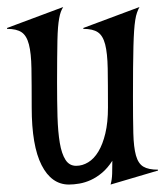

<svg xmlns="http://www.w3.org/2000/svg" viewBox="-27 -501 461 536"><path d="M344.2 -230.5Q344.2 -168.5 345.2 -129.2Q346.2 -89.8 352.5 -67.1Q358.9 -44.4 373 -35.9Q387.2 -27.3 414.1 -27.3V-24.9L281.7 14.2Q285.6 1 286.1 -16.4Q286.6 -33.7 286.6 -52.2Q273.4 -31.7 258.1 -18.8Q242.7 -5.9 226.6 1.5Q210.4 8.8 194.6 11.5Q178.7 14.2 165.5 14.2Q116.7 14.2 89.1 -40Q61.5 -94.2 61.5 -200.7Q61.5 -267.1 60.8 -309.8Q60.1 -352.5 53.7 -377Q47.4 -401.4 33.4 -410.9Q19.5 -420.4 -7.3 -420.4V-422.9L149.4 -481.4Q145.5 -475.1 142.8 -467.8Q140.1 -460.4 138.2 -449.7Q136.2 -439 135 -424.3Q133.8 -409.7 133.3 -388.2Q132.8 -366.7 132.6 -337.9Q132.3 -309.1 132.3 -270.5Q132.3 -218.3 133.5 -175.5Q134.8 -132.8 139.9 -102.3Q145 -71.8 155.8 -54.9Q166.5 -38.1 185.5 -38.1Q203.1 -38.1 219.2 -47.9Q235.4 -57.6 247.6 -77.9Q259.8 -98.1 267.1 -128.7Q274.4 -159.2 274.4 -200.7Q274.4 -267.1 273.7 -309.8Q272.9 -352.5 266.6 -377Q260.3 -401.4 246.3 -410.9Q232.4 -420.4 205.6 -420.4V-422.9L362.3 -481.4Q358.4 -474.1 355.5 -465.8Q352.5 -457.5 350.6 -445.1Q348.6 -432.6 347.4 -415Q346.2 -397.5 345.5 -371.8Q344.7 -346.2 344.5 -311.5Q344.2 -276.9 344.2 -230.5Z"/></svg>

Font: Smythe
Style: Regular
Weight: 400
Version: Version 1.000